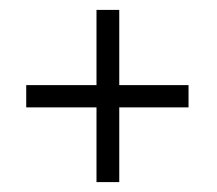

<svg xmlns="http://www.w3.org/2000/svg" viewBox="-20 -530 439 388"><path d="M33 -313V-358H175V-510H221V-358H361V-313H221V-162H175V-313Z"/></svg>

Font: Pavanam
Style: Regular
Weight: 400
Designer: Tharique Azeez
Foundry: Tharique Azeez
Version: Version 1.86; ttfautohint (v1.3) -l 8 -r 50 -G 200 -x 14 -D 